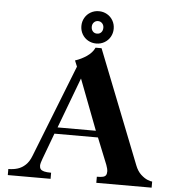

<svg xmlns="http://www.w3.org/2000/svg" viewBox="-59 -952 914 1006"><g transform="rotate(5 398.0 -448.5)"><path d="M139.5 -111 331 -597.5 318 -629Q350.5 -639.5 378.8 -658.8Q407 -678 419.5 -705H451L686 -109Q697.5 -79.5 716.2 -62.2Q735 -45 751.8 -38.5Q768.5 -32 776 -32V0H485V-32Q506 -32 517 -34.8Q528 -37.5 532.5 -44.5Q537 -51.5 537 -64.5Q537 -70.5 534.8 -80Q532.5 -89.5 529 -98.5L473 -237.5H244L193 -100.5Q189 -90 186.2 -80Q183.5 -70 183.5 -64Q183.5 -53 188.8 -46Q194 -39 207.2 -35.5Q220.5 -32 244.5 -32V0H19.5V-32Q46 -32 68.5 -39Q91 -46 109.5 -63.5Q128 -81 139.5 -111ZM459 -271.5 357.5 -537.5 257.5 -271.5ZM335.5 -812Q335.5 -835.5 346.7 -855.1Q357.9 -874.6 377.4 -885.8Q397 -897 420.5 -897Q444 -897 463.6 -885.8Q483.1 -874.6 494.3 -855.1Q505.5 -835.5 505.5 -812Q505.5 -788.5 494.3 -768.9Q483.1 -749.4 463.6 -738.2Q444 -727 420.5 -727Q397 -727 377.4 -738.2Q357.9 -749.4 346.7 -768.9Q335.5 -788.5 335.5 -812ZM451 -812.5Q451 -826.5 442.2 -835.8Q433.5 -845 420.5 -845Q407.5 -845 398.8 -835.8Q390 -826.5 390 -812.5Q390 -797.5 398.5 -788.2Q407 -779 420.5 -779Q434 -779 442.5 -788.2Q451 -797.5 451 -812.5Z"/></g></svg>

Font: Didactic
Style: Regular
Weight: 400
Designer: Tyler Finck
Foundry: Etcetera Type Co
Version: Version 3.007;FEAKit 1.0